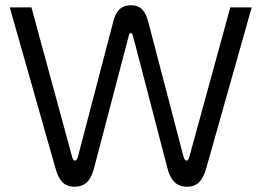

<svg xmlns="http://www.w3.org/2000/svg" viewBox="-20 -698 989 727"><path d="M336 -61 468 -564C469 -570 473 -573 476 -573C478 -573 481 -569 483 -564L614 -61C626 -15 648 9 688 9C728 9 748 -15 761 -61L933 -670H852L698 -108C694 -94 692 -90 687 -90C681 -90 678 -94 674 -108L542 -613C532 -652 516 -678 476 -678C434 -678 417 -651 408 -613L276 -108C273 -96 269 -90 264 -90C258 -90 255 -95 252 -108L99 -670H17L190 -61C202 -18 220 9 262 9C303 9 324 -15 336 -61Z"/></svg>

Font: LT Wave Text Light
Style: Regular
Weight: 300
Designer: Daniel Lyons
Version: Version 2.5 (Glyphs App)